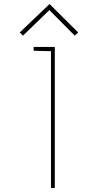

<svg xmlns="http://www.w3.org/2000/svg" viewBox="-20 -933 488 953"><path d="M368 -772 226 -913 78 -772 94 -756 225 -883 351 -756ZM252 0V-700H147V-681L233 -679V0Z"/></svg>

Font: Advent Pro
Style: Thin
Weight: 100
Designer: Andreas Kalpakidis
Foundry: Andreas Kalpakidis
Version: Version 2.002 2007